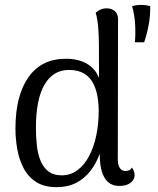

<svg xmlns="http://www.w3.org/2000/svg" viewBox="-20 -765 656 798"><path d="M215.8 12.9Q162.9 12.9 129.4 -9.1Q95.9 -31.1 77.4 -67.5Q58.8 -103.8 51.5 -146.6Q44.2 -189.3 44.2 -230.3Q44.2 -367.1 98.1 -443.9Q152 -520.8 253.9 -520.8Q305.8 -520.8 341.2 -500.1Q376.5 -479.5 391.6 -440.8L391.1 -574.9Q391.1 -613.2 388.4 -648.5Q385.8 -683.8 377.8 -712.2Q383.5 -717.5 395.2 -723.9Q406.8 -730.3 423.9 -730.3Q444 -730.3 457.3 -718.8Q470.6 -707.3 470.6 -685.7L469.6 -105.2Q469.6 -78.1 478.3 -66.2Q487.1 -54.2 501.5 -54.2Q507 -54.2 515.2 -56.8Q523.5 -59.3 528 -69Q533.9 -61.2 536.7 -52.7Q539.4 -44.2 539.4 -37.3Q539.4 -17.1 521.7 -4.6Q504 7.9 476.8 7.9Q434.9 7.9 414.9 -25.7Q394.8 -59.3 394.8 -119.6V-209.2L416.9 -219.8Q410.5 -169.8 395.2 -127.5Q379.9 -85.2 355.1 -53.7Q330.2 -22.2 295.7 -4.6Q261.2 12.9 215.8 12.9ZM236.2 -36.3Q273.2 -36.3 301.8 -57.5Q330.3 -78.6 350 -115.8Q369.7 -153 380 -201.3Q390.2 -249.7 390.2 -303.5Q390.2 -333.8 385.1 -364.2Q379.9 -394.5 366.8 -419.4Q353.8 -444.3 329.5 -459.3Q305.2 -474.3 266.8 -474.3Q200.6 -474.3 165 -413.3Q129.3 -352.4 129.3 -232.8Q129.3 -196.5 133.1 -161.4Q136.8 -126.4 148 -98.2Q159.2 -70.1 180.5 -53.2Q201.8 -36.3 236.2 -36.3ZM540.5 -589.4Q543.9 -622.5 541.7 -662.5Q539.5 -702.6 529 -739.2Q546.7 -744.8 567.5 -744.6Q588.2 -744.4 604.1 -739.2Q605.2 -700.5 597.9 -661.5Q590.6 -622.5 579.2 -589.4Z"/></svg>

Font: Arima Thin
Style: Regular
Weight: 100
Designer: Joana Correia and Natanael Gama
Foundry: NDISCOVER
Version: Version 1.101;gftools[0.9.23]